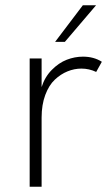

<svg xmlns="http://www.w3.org/2000/svg" viewBox="-20 -710 423 730"><path d="M189.5 -550.8 294.9 -689.9H345.2L226.6 -550.8ZM92.8 0V-487.8H138.2V-378.9Q150.4 -417.5 177 -444.3Q203.6 -471.2 233.9 -482.9Q264.2 -494.6 295.4 -494.6Q336.9 -494.6 367.2 -475.1L345.7 -436.5Q318.8 -449.2 289.6 -449.2Q262.7 -449.2 236.8 -438.7Q210.9 -428.2 188.5 -407.2Q166 -386.2 152.1 -348.9Q138.2 -311.5 138.2 -263.2V0Z"/></svg>

Font: HK Grotesk Light Legacy
Style: Regular
Weight: 300
Designer: Alfredo Marco Pradil
Foundry: Hanken Design Co.
Version: Version 2.022;PS 002.022;hotconv 1.0.88;makeotf.lib2.5.64775